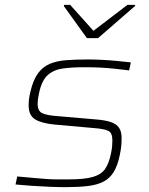

<svg xmlns="http://www.w3.org/2000/svg" viewBox="-20 -763 613 791"><path d="M252 8Q221 8 184 6.5Q147 5 110.5 2.5Q74 0 44 -3L51 -36Q96 -32 124 -29.5Q152 -27 172.5 -25.5Q193 -24 213.5 -24Q234 -24 264 -24Q328 -24 362.5 -34Q397 -44 413 -67Q429 -90 437 -130Q441 -148 442 -162Q443 -176 443 -184Q443 -216 426 -224Q409 -232 371 -235L203 -250Q151 -255 124.5 -271.5Q98 -288 98 -328Q98 -341 99.5 -354.5Q101 -368 105 -384Q116 -432 135.5 -459.5Q155 -487 184 -499.5Q213 -512 252 -515Q291 -518 342 -518Q368 -518 399 -516.5Q430 -515 461.5 -512Q493 -509 519 -506L512 -473Q479 -477 451 -480Q423 -483 393.5 -484.5Q364 -486 326 -486Q278 -486 240 -481Q202 -476 177 -454Q152 -432 141 -380Q138 -367 136.5 -355.5Q135 -344 135 -336Q135 -306 153.5 -297Q172 -288 212 -285L375 -271Q414 -268 437 -260Q460 -252 470.5 -236.5Q481 -221 481 -194Q481 -177 479.5 -161Q478 -145 473 -122Q464 -79 447.5 -53Q431 -27 405 -14Q379 -1 341 3.5Q303 8 252 8ZM338 -606 243 -738 244 -743H269L365 -636L505 -743H537L536 -738L384 -606Z"/></svg>

Font: Saira Expanded Thin
Style: Italic
Weight: 250
Width: 7
Italic angle: -12°
Designer: Hector Gatti with collaboration of the Omnibus-Type team
Foundry: Omnibus-Type
Version: Version 1.101